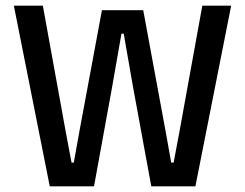

<svg xmlns="http://www.w3.org/2000/svg" viewBox="-20 -659 866 679"><path d="M312.5 0H156L29 -639H131.5L212 -195.5L233 -84H241L261 -195.5L340.5 -623H486.5L565.5 -195.5L585.5 -84H594L615 -195.5L695.5 -639H797.5L671 0H515L451 -348.5L417.5 -540H409.5L376 -348.5Z"/></svg>

Font: Anek Devanagari Medium
Style: Regular
Weight: 500
Designer: Kailash Malviya (Devanagari) & Yesha Goshar (Latin)
Foundry: Ek Type
Version: Version 1.003